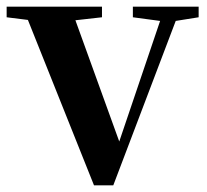

<svg xmlns="http://www.w3.org/2000/svg" viewBox="-28 -555 624 578"><path d="M570 -503 501 -492 313 3H255L56 -495L-8 -503V-535H279V-503L199 -494L331 -129L454 -492L372 -503V-535H570Z"/></svg>

Font: Source Han Serif JP
Style: Bold
Weight: 700
Designer: Ryoko NISHIZUKA  (kana & ideographs); Frank Grießhammer (Latin, Greek & Cyrillic); Wenlong ZHANG  (bopomofo); Sandoll Co
Foundry: Adobe Systems Incorporated
Version: Version 1.000;PS 1;hotconv 16.6.53;makeotf.lib2.5.65590